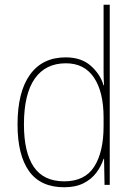

<svg xmlns="http://www.w3.org/2000/svg" viewBox="-20 -780 565 810"><path d="M251 10Q151 10 102.5 -58Q54 -126 54 -255Q54 -392 106.5 -465Q159 -538 257 -538Q323 -538 363 -502.5Q403 -467 417 -420H419Q417 -448 417 -474Q417 -500 417 -526V-760H443V0H421L419 -110H417Q407 -79 386.5 -51.5Q366 -24 332.5 -7Q299 10 251 10ZM251 -15Q338 -15 377.5 -77Q417 -139 417 -248V-284Q417 -392 376.5 -452.5Q336 -513 258 -513Q172 -513 126.5 -448Q81 -383 81 -255Q81 -137 122.5 -76Q164 -15 251 -15Z"/></svg>

Font: Noto Sans Khmer UI SemiCondensed Thin
Style: Regular
Weight: 100
Width: 4
Designer: Danh Hong and the Monotype Design Team
Foundry: Monotype Imaging Inc.
Version: Version 2.002; ttfautohint (v1.8.4.7-5d5b)